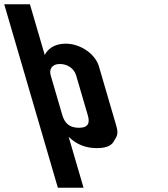

<svg xmlns="http://www.w3.org/2000/svg" viewBox="-99 -687 786 897"><path d="M110.1 -430 40.8 -667H-79.2L171.3 190H291.3L221.7 -48C257.1 -12.7 301 5 353.5 5C392.7 5 418.3 -4.3 430.3 -23C450.7 -54.6 454.8 -63.2 443.2 -103L363.1 -377C345.8 -436 275.8 -483 208.3 -483C152.2 -483 122.7 -455.9 110.1 -430ZM181.1 -388C216.8 -388 247.4 -366.3 256.6 -335L311.3 -148C320.7 -115.8 316.6 -90 269.5 -90C223.7 -90 202.5 -113.7 192.2 -149L137.8 -335C130.3 -360.8 141 -388 181.1 -388Z"/></svg>

Font: Din Kursivschrift
Style: BreitLeft
Weight: 400
Version: Version 1.089